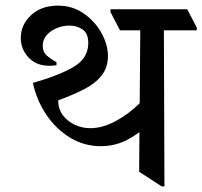

<svg xmlns="http://www.w3.org/2000/svg" viewBox="-20 -653 720 683"><path d="M339 -133Q279 -133 229 -163.5Q179 -194 144.5 -245.5Q110 -297 97 -358Q188 -384 241 -414.5Q294 -445 294 -500Q294 -534 274 -548Q254 -562 226 -562Q204 -562 182 -553Q160 -544 146 -528Q132 -512 132 -490Q132 -468 147 -455Q162 -442 181 -432V-421Q171 -420 166.5 -419.5Q162 -419 156 -419Q109 -419 81.5 -448.5Q54 -478 54 -518Q54 -565 90.5 -599Q127 -633 186 -633Q238 -633 278 -605Q318 -577 341 -535.5Q364 -494 364 -454Q364 -413 341.5 -384.5Q319 -356 279 -335.5Q239 -315 187 -296Q187 -266 203 -244Q219 -222 245.5 -209.5Q272 -197 301 -197Q345 -197 392 -222.5Q439 -248 477 -286L479 -545H407L373 -610V-620H646L680 -555V-545H563L565 10H555L475 -42L476 -183Q438 -155 406 -144Q374 -133 339 -133Z"/></svg>

Font: Tiro Devanagari Hindi
Style: Regular
Weight: 400
Designer: Devanagari: John Hudson & Fiona Ross. Latin: John Hudson.
Foundry: Tiro Typeworks Ltd.
Version: Version 1.52